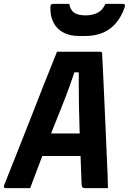

<svg xmlns="http://www.w3.org/2000/svg" viewBox="-33 -967 663 987"><path d="M150 -281H323Q338 -281 353 -281Q368 -281 382 -281L415 -292L419 -230L424 -165H137Q134 -165 132 -166.5Q130 -168 129.5 -171Q129 -174 129 -176ZM122 0Q90 0 58.5 0Q27 0 -4 0Q-7 0 -9.5 -1.5Q-12 -3 -13 -6.5Q-14 -10 -12 -14Q-3 -38 14 -80Q31 -122 52.5 -176.5Q74 -231 98 -291.5Q122 -352 146 -413.5Q170 -475 192 -531Q214 -587 232 -631Q250 -675 260 -701Q318 -701 373 -701Q428 -701 482 -701Q486 -701 488 -700Q490 -699 491 -696.5Q492 -694 492 -690Q495 -633 498 -569.5Q501 -506 504 -436.5Q507 -367 510.5 -292.5Q514 -218 517 -138Q519 -105 520 -70.5Q521 -36 522 0Q491 0 461.5 0Q432 0 405 0Q398 0 393.5 -2Q389 -4 387.5 -12Q386 -20 386 -35Q383 -113 380.5 -179.5Q378 -246 376 -304Q374 -362 373 -415Q372 -468 372 -518.5Q372 -569 372 -620L399 -595H323L358 -619Q342 -572 324.5 -523.5Q307 -475 285.5 -421Q264 -367 239 -304.5Q214 -242 185 -166.5Q156 -91 122 0ZM509 -947Q530 -947 552.5 -947Q575 -947 596 -947Q606 -947 608.5 -943Q611 -939 607 -927Q590 -879 561.5 -846.5Q533 -814 494 -798Q455 -782 405 -782H374Q326 -782 292.5 -800Q259 -818 242 -851Q225 -884 226 -927Q226 -939 229 -943Q232 -947 242 -947Q263 -947 282.5 -947Q302 -947 323 -947Q329 -914 349.5 -901Q370 -888 407 -888Q442 -888 468 -901Q494 -914 509 -947Z"/></svg>

Font: RecMonoLinear Nerd Font Mono
Style: Bold Italic
Weight: 700
Italic angle: -10°
Monospace: yes
Version: Version 1.085; ttfautohint (v1.8.4.7-5d5b);Nerd Fonts 3.2.1